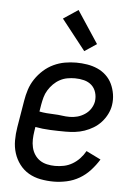

<svg xmlns="http://www.w3.org/2000/svg" viewBox="-54 -804 609 854"><g transform="rotate(5 250.0 -377.0)"><path d="M218 8Q188 8 159 2.5Q130 -3 106 -17Q82 -31 65 -53.5Q48 -76 39.5 -103Q31 -130 31 -159.5Q31 -189 36 -219L56 -339Q60 -364 68 -389Q76 -414 91 -436.5Q106 -459 126.5 -477.5Q147 -496 171.5 -507.5Q196 -519 221.5 -523.5Q247 -528 272 -528Q297 -528 321.5 -524Q346 -520 367.5 -510.5Q389 -501 406 -485Q423 -469 433 -448Q443 -427 447 -402.5Q451 -378 447 -353Q444 -333 434 -313Q424 -293 409 -276.5Q394 -260 375 -248.5Q356 -237 335.5 -230Q315 -223 294 -220.5Q273 -218 252 -218Q218 -218 183 -219.5Q148 -221 116 -227L113 -208Q110 -189 109.5 -171Q109 -153 113 -135.5Q117 -118 126.5 -103.5Q136 -89 150 -79.5Q164 -70 182 -66Q200 -62 218 -62Q238 -62 257.5 -66Q277 -70 295 -80.5Q313 -91 327.5 -106.5Q342 -122 352 -140L417 -108Q401 -82 380 -59Q359 -36 332.5 -20.5Q306 -5 276 1.5Q246 8 218 8ZM264 -285Q281 -285 298 -289.5Q315 -294 331 -304.5Q347 -315 357 -330.5Q367 -346 370 -363Q373 -384 367 -403.5Q361 -423 347 -435.5Q333 -448 313.5 -453Q294 -458 273 -458Q256 -458 239 -455Q222 -452 206 -443.5Q190 -435 177 -422Q164 -409 154.5 -393.5Q145 -378 140.5 -361.5Q136 -345 133 -328L128 -297Q143 -294 160.5 -292.5Q178 -291 195.5 -290.5Q213 -290 229.5 -287.5Q246 -285 264 -285ZM303 -582 196 -718 262 -762 357 -618Z"/></g></svg>

Font: Iosevka Curly
Style: Italic
Weight: 400
Italic angle: -9°
Monospace: yes
Designer: Belleve Invis
Foundry: Belleve Invis
Version: Version 22.1.2; ttfautohint (v1.8.4)